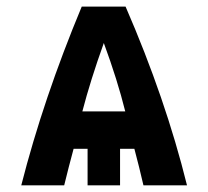

<svg xmlns="http://www.w3.org/2000/svg" viewBox="-20 -557 626 577"><path d="M43.9 0Q110.4 -260.7 225.6 -537.1H357.4Q477.5 -260.7 542 0H411.1Q398.4 -55.2 383.8 -109.9H340.8V0H243.2V-109.9H201.2Q186.5 -55.7 172.9 0ZM356.4 -222.2Q333 -316.4 292 -427.7Q252 -316.4 227.5 -222.2Z"/></svg>

Font: Consola Mono
Style: Bold
Weight: 700
Monospace: yes
Designer: Wojciech Kalinowski "wmk69" (wmk69@o2.pl)
Foundry: Wojciech Kalinowski "wmk69" (wmk69@o2.pl)
Version: Version 2.1.0